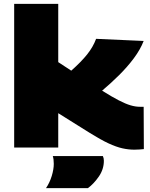

<svg xmlns="http://www.w3.org/2000/svg" viewBox="-20 -760 775 989"><path d="M672 11Q642 11 610.5 4Q579 -3 539 -21.5Q499 -40 443 -75L280 -177V0H53V-740H280V-440L347 -396Q399 -442 429.5 -480.5Q460 -519 475 -560L720 -549Q703 -505 669.5 -460Q636 -415 593 -372.5Q550 -330 506 -293Q557 -261 592 -243Q627 -225 652.5 -217.5Q678 -210 700 -210Q705 -210 709.5 -210Q714 -210 720 -210L721 8Q710 9 699 10Q688 11 672 11ZM217 209Q236 181 246.5 146.5Q257 112 257 84Q257 60 252 44H510Q515 55 515 68Q515 112 489 149.5Q463 187 433 209Z"/></svg>

Font: Georama Extended Black
Style: Regular
Weight: 900
Width: 7
Designer: Jean-Baptiste Levee
Foundry: Production Type
Version: Version 1.000